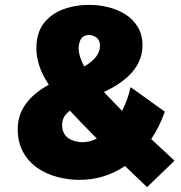

<svg xmlns="http://www.w3.org/2000/svg" viewBox="-20 -731 746 791"><path d="M586 40 495 -47Q410 10 308 10Q261.5 10 216 -2Q170.5 -14 133.8 -39.5Q97 -65 75 -104.8Q53 -144.5 53 -200Q53 -311 181 -382Q130 -458 130 -532Q130 -594 159 -633.5Q192 -675.5 241.5 -693.2Q291 -711 346 -711Q387 -711 426.5 -701.2Q466 -691.5 497.5 -671.2Q529 -651 548 -619.2Q567 -587.5 567 -544Q567 -426 408 -352L483 -274Q506 -319 518 -372L659 -271Q638 -210 603 -158L699 -69ZM317 -145Q349 -145 379 -160Q302 -238 268 -275Q236 -252 236 -217Q236 -151 317 -145ZM327 -457Q392 -495 392 -542Q392 -582 348 -587Q306 -587 304 -533Q304 -500 327 -457Z"/></svg>

Font: Argentum Novus Black
Style: Regular
Weight: 900
Designer: Julieta Ulanovsky (font) & Cristiano Sobral (main changes)
Foundry: Julieta Ulanovsky (font) & Cristiano Sobral (main changes)
Version: Version 3.00;November 27, 2020;FontCreator 13.0.0.2655 64-bi